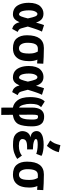

<svg xmlns="http://www.w3.org/2000/svg" viewBox="1048 -1862 1009 3145"><g transform="rotate(90 1552.5 -289.5)"><path d="M415 -240.7Q419.9 -224.6 428.5 -189.5Q437 -154.3 445.8 -128.4Q452.6 -107.9 465.3 -96.2Q478 -84.5 502.9 -74.7L453.1 15.6Q410.6 4.9 386.7 -19.8Q362.8 -44.4 354.5 -71.8Q347.7 -94.2 344.2 -105Q319.3 -48.8 289.3 -22.7Q259.3 3.4 212.9 3.4Q171.9 3.4 139.4 -11.2Q106.9 -25.9 86.2 -50.5Q65.4 -75.2 51.5 -109.1Q37.6 -143.1 31.7 -179.7Q25.9 -216.3 25.9 -257.3Q25.9 -321.8 41.3 -369.9Q56.6 -418 83 -444.8Q109.4 -471.7 139.6 -484.4Q169.9 -497.1 203.6 -497.1Q261.7 -497.1 296.4 -465.8Q331.1 -434.6 349.6 -374.5Q355 -391.6 362.3 -417.7Q369.6 -443.8 376.2 -465.1Q382.8 -486.3 390.6 -506.3L498 -472.2Q492.7 -461.9 487.8 -451.2Q482.9 -440.4 477.5 -427Q472.2 -413.6 468.3 -403.6Q464.4 -393.6 458.7 -377Q453.1 -360.4 450 -351.3Q446.8 -342.3 440.7 -323Q434.6 -303.7 432.4 -296.4Q430.2 -289.1 423.3 -267.6Q416.5 -246.1 415 -240.7ZM149.4 -255.9Q149.4 -211.9 155.8 -179.7Q162.1 -147.5 169.9 -132.3Q177.7 -117.2 188.5 -108.4Q199.2 -99.6 204.1 -98.4Q209 -97.2 212.9 -97.2H216.8Q234.9 -97.2 250 -134.3Q265.1 -171.4 281.7 -241.7Q263.2 -328.6 248.3 -363.3Q233.4 -397.9 208.5 -397.9Q187 -397.9 168.2 -361.3Q149.4 -324.7 149.4 -255.9Z M957 -397.5Q981.9 -341.8 981.9 -265.1Q981.9 -229 977.5 -196.8Q973.1 -164.6 963.9 -133.8Q954.6 -103 938 -78.6Q921.4 -54.2 898.7 -35.6Q876 -17.1 843.5 -7.1Q811 2.9 771 2.9H770Q661.1 2.9 609.4 -57.9Q557.6 -118.7 557.6 -226.6Q557.6 -502 765.1 -503.9H769Q819.8 -503.9 912.8 -500.5Q1005.9 -497.1 1023.4 -494.1L1019.5 -392.6Q1000 -396 957 -397.5ZM827.6 -120.6Q856.9 -152.8 856.9 -258.8V-266.6Q856.4 -313 849.1 -342.3Q841.8 -371.6 824.2 -404.3Q787.6 -405.3 776.4 -405.3Q724.1 -405.3 702.4 -361.3Q680.7 -317.4 680.7 -235.4Q680.7 -172.9 704.1 -134.5Q727.5 -96.2 770.5 -96.2Q790 -96.7 802 -101.8Q814 -106.9 827.6 -120.6Z M1450.2 -240.7Q1455.1 -224.6 1463.6 -189.5Q1472.2 -154.3 1481 -128.4Q1487.8 -107.9 1500.5 -96.2Q1513.2 -84.5 1538.1 -74.7L1488.3 15.6Q1445.8 4.9 1421.9 -19.8Q1397.9 -44.4 1389.6 -71.8Q1382.8 -94.2 1379.4 -105Q1354.5 -48.8 1324.5 -22.7Q1294.4 3.4 1248 3.4Q1207 3.4 1174.6 -11.2Q1142.1 -25.9 1121.3 -50.5Q1100.6 -75.2 1086.7 -109.1Q1072.8 -143.1 1066.9 -179.7Q1061 -216.3 1061 -257.3Q1061 -321.8 1076.4 -369.9Q1091.8 -418 1118.2 -444.8Q1144.5 -471.7 1174.8 -484.4Q1205.1 -497.1 1238.8 -497.1Q1296.9 -497.1 1331.5 -465.8Q1366.2 -434.6 1384.8 -374.5Q1390.1 -391.6 1397.5 -417.7Q1404.8 -443.8 1411.4 -465.1Q1418 -486.3 1425.8 -506.3L1533.2 -472.2Q1527.8 -461.9 1522.9 -451.2Q1518.1 -440.4 1512.7 -427Q1507.3 -413.6 1503.4 -403.6Q1499.5 -393.6 1493.9 -377Q1488.3 -360.4 1485.1 -351.3Q1481.9 -342.3 1475.8 -323Q1469.7 -303.7 1467.5 -296.4Q1465.3 -289.1 1458.5 -267.6Q1451.7 -246.1 1450.2 -240.7ZM1184.6 -255.9Q1184.6 -211.9 1190.9 -179.7Q1197.3 -147.5 1205.1 -132.3Q1212.9 -117.2 1223.6 -108.4Q1234.4 -99.6 1239.3 -98.4Q1244.1 -97.2 1248 -97.2H1252Q1270 -97.2 1285.2 -134.3Q1300.3 -171.4 1316.9 -241.7Q1298.3 -328.6 1283.4 -363.3Q1268.6 -397.9 1243.7 -397.9Q1222.2 -397.9 1203.4 -361.3Q1184.6 -324.7 1184.6 -255.9Z M1860.4 5.4Q1862.3 191.9 1862.3 194.3L1743.2 193.4Q1742.2 183.1 1742.2 3.9Q1674.8 -8.8 1628.9 -64.9Q1570.3 -136.7 1570.3 -277.8Q1570.3 -361.3 1589.4 -424.6Q1608.4 -487.8 1642.6 -517.6L1734.4 -459Q1704.6 -427.7 1692.6 -388.7Q1680.7 -349.6 1680.7 -279.8Q1680.7 -221.7 1698 -164.6Q1715.3 -107.4 1742.2 -97.2V-312.5Q1742.2 -356.9 1750.7 -391.6Q1759.3 -426.3 1772.9 -447.8Q1786.6 -469.2 1805.9 -483.2Q1825.2 -497.1 1845 -502.4Q1864.7 -507.8 1887.2 -507.8Q1904.3 -507.8 1917.7 -506.6Q1931.2 -505.4 1948.7 -500.5Q1966.3 -495.6 1979.7 -487.5Q1993.2 -479.5 2006.8 -464.4Q2020.5 -449.2 2029.5 -428.7Q2038.6 -408.2 2044.2 -377.4Q2049.8 -346.7 2049.8 -308.6V-303.2Q2049.8 -240.7 2040.3 -180.4Q2030.8 -120.1 2013.7 -87.4Q1974.6 -11.7 1860.4 5.4ZM1859.4 -95.7Q1883.3 -101.6 1899.2 -119.4Q1915 -137.2 1923.3 -166.7Q1931.6 -196.3 1934.8 -228.5Q1938 -260.7 1938.5 -304.7V-314Q1938.5 -354.5 1932.6 -375Q1926.8 -395.5 1917 -401.6Q1907.2 -407.7 1888.2 -407.7H1887.7Q1877 -407.7 1871.6 -403.1Q1866.2 -398.4 1862.3 -377.4Q1858.4 -356.4 1858.4 -314.5Q1858.4 -264.6 1859.4 -95.7Z M2280.8 -607.4Q2313.5 -647.9 2327.9 -680.7Q2342.3 -713.4 2357.9 -774.4L2473.1 -748Q2453.1 -653.8 2370.1 -552.7ZM2583.5 -67.4Q2548.8 -41.5 2489.3 -19.8Q2429.7 2 2356.9 2Q2289.1 2 2251 -6.1Q2212.9 -14.2 2186 -35.6Q2159.2 -56.6 2143.3 -89.1Q2127.4 -121.6 2127.4 -147Q2127.4 -198.2 2152.3 -235.4Q2177.2 -272.5 2230 -285.2Q2177.2 -291 2152.1 -318.6Q2127 -346.2 2127 -385.3Q2127 -407.2 2135.7 -425Q2144.5 -442.9 2160.4 -455.1Q2176.3 -467.3 2197 -476.3Q2217.8 -485.4 2243.2 -490.2Q2268.6 -495.1 2294.4 -497.6Q2320.3 -500 2348.6 -500H2355Q2406.2 -500 2449.5 -491.7Q2492.7 -483.4 2508.8 -476.6Q2524.9 -469.7 2533.2 -464.4L2500 -378.4Q2488.8 -385.3 2442.9 -394Q2397 -402.8 2349.6 -402.8Q2303.7 -402.8 2280.8 -396.2Q2257.8 -389.6 2257.8 -371.6Q2257.8 -355.5 2287.6 -344.2Q2317.4 -333 2350.6 -328.9Q2383.8 -324.7 2412.6 -324.7H2416H2418.5H2427.2V-228.5Q2420.9 -228.5 2408.2 -228.8Q2395.5 -229 2389.2 -229Q2316.9 -229 2287.1 -210.2Q2257.3 -191.4 2257.3 -149.4Q2257.3 -127.4 2283.2 -110.8Q2309.1 -94.2 2369.1 -94.2Q2424.8 -94.2 2465.3 -108.9Q2505.9 -123.5 2528.3 -144Z M3027.3 -397.5Q3052.2 -341.8 3052.2 -265.1Q3052.2 -229 3047.9 -196.8Q3043.5 -164.6 3034.2 -133.8Q3024.9 -103 3008.3 -78.6Q2991.7 -54.2 2969 -35.6Q2946.3 -17.1 2913.8 -7.1Q2881.3 2.9 2841.3 2.9H2840.3Q2731.4 2.9 2679.7 -57.9Q2627.9 -118.7 2627.9 -226.6Q2627.9 -502 2835.4 -503.9H2839.4Q2890.1 -503.9 2983.2 -500.5Q3076.2 -497.1 3093.8 -494.1L3089.8 -392.6Q3070.3 -396 3027.3 -397.5ZM2897.9 -120.6Q2927.2 -152.8 2927.2 -258.8V-266.6Q2926.8 -313 2919.4 -342.3Q2912.1 -371.6 2894.5 -404.3Q2857.9 -405.3 2846.7 -405.3Q2794.4 -405.3 2772.7 -361.3Q2751 -317.4 2751 -235.4Q2751 -172.9 2774.4 -134.5Q2797.9 -96.2 2840.8 -96.2Q2860.4 -96.7 2872.3 -101.8Q2884.3 -106.9 2897.9 -120.6Z"/></g></svg>

Font: Fantasque Sans Mono
Style: Bold
Weight: 700
Monospace: yes
Designer: Jany Belluz
Version: Version 1.8.0 ; ttfautohint (v1.8.2)